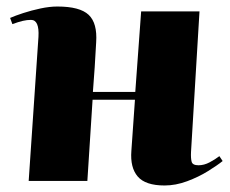

<svg xmlns="http://www.w3.org/2000/svg" viewBox="-20 -555 705 589"><path d="M394 -249H264L248 0H68L98 -442Q101 -494 75 -494Q63 -494 50 -491Q37 -488 18 -481L11 -500Q27 -507 51.5 -515Q76 -523 104 -529Q132 -535 156 -535Q225 -535 252 -509.5Q279 -484 275 -425Q273 -386 270.5 -348.5Q268 -311 265 -273H395L413 -520H592L566 -89Q565 -69 568 -58.5Q571 -48 589 -48Q606 -48 623 -57Q640 -66 653 -76L663 -61Q647 -48 618 -30Q589 -12 554 1Q519 14 485 14Q426 14 402.5 -13.5Q379 -41 383 -92Z"/></svg>

Font: Literata 72pt ExtraBold
Style: Italic
Weight: 800
Italic angle: -2°
Designer: Latin by Veronika Burian and Jose Scaglione. Greek by Irene Vlachou. Cyrillic by Vera Evstafieva
Foundry: TypeTogether
Version: Version 3.002